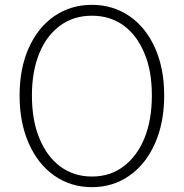

<svg xmlns="http://www.w3.org/2000/svg" viewBox="-20 -761 760 794"><path d="M61 -366Q61 -478 99 -563Q137 -648 205 -694.5Q273 -741 360 -741Q447 -741 515 -694.5Q583 -648 621 -563Q659 -478 659 -366Q659 -254 621 -168Q583 -82 515 -34.5Q447 13 360 13Q273 13 205 -34.5Q137 -82 99 -168Q61 -254 61 -366ZM491 -73Q547 -115 577.5 -190Q608 -265 608 -366Q608 -469 577 -541Q546 -616 490.5 -656Q435 -696 360 -696Q285 -696 230 -656Q173 -615 142.5 -540.5Q112 -466 112 -366Q112 -263 143 -189Q174 -113 230 -72Q286 -31 360 -31Q436 -31 491 -73Z"/></svg>

Font: Merged Yaku Han JP ExtraLight
Style: Regular
Weight: 250
Designer: Ryoko NISHIZUKA 西塚涼子 (kana, bopomofo & ideographs); Paul D. Hunt (Latin, Greek & Cyrillic); Sandoll Communications 산돌커뮤니
Foundry: Adobe
Version: Version 2.004